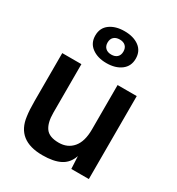

<svg xmlns="http://www.w3.org/2000/svg" viewBox="-192 -919 968 1052"><g transform="rotate(30 292.5 -393.0)"><path d="M235.8 14.2Q73.7 14.2 56.2 -127.9Q50.8 -165 50.8 -221.2V-524.9H171.9V-217.8Q171.9 -154.8 195.1 -122.3Q218.3 -89.8 278.8 -89.8Q334.5 -89.8 367.7 -128.7Q400.9 -167.5 400.9 -244.1V-524.9H522V0H411.1L407.2 -79.1Q390.1 -28.8 347.9 -7.3Q305.7 14.2 235.8 14.2ZM159.2 -699.2Q159.2 -747.6 195.1 -773.7Q231 -799.8 287.1 -799.8Q344.2 -799.8 379.6 -773.7Q415 -747.6 415 -699.2Q415 -651.4 379.4 -624.8Q343.8 -598.1 287.1 -598.1Q231 -598.1 195.1 -624.8Q159.2 -651.4 159.2 -699.2ZM236.8 -699.2Q236.8 -677.2 250.2 -664.6Q263.7 -651.9 287.1 -651.9Q310.1 -651.9 323.5 -664.3Q336.9 -676.8 336.9 -699.2Q336.9 -722.2 323.7 -734.6Q310.5 -747.1 287.1 -747.1Q263.7 -747.1 250.2 -734.6Q236.8 -722.2 236.8 -699.2Z"/></g></svg>

Font: Nacelle SemiBold
Style: Regular
Weight: 600
Designer: Sora Sagano
Foundry: Sora Sagano
Version: Version 1.000;FEAKit 1.0